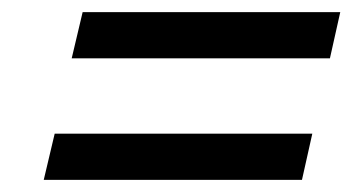

<svg xmlns="http://www.w3.org/2000/svg" viewBox="-20 -529 580 316"><path d="M98 -433 116 -509H540L523 -433ZM52 -233 70 -309H494L477 -233Z"/></svg>

Font: Instrument Sans SemiCondensed Medium
Style: Italic
Weight: 500
Width: 4
Italic angle: -13°
Designer: Rodrigo Fuenzalida
Foundry: fragTYPE
Version: Version 1.000;gftools[0.9.28]